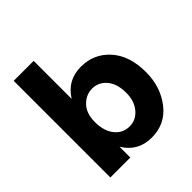

<svg xmlns="http://www.w3.org/2000/svg" viewBox="-191 -847 993 993"><g transform="rotate(-45 305.5 -350.5)"><path d="M206 0H60V-707H206V-429Q258 -513 357 -513Q452 -513 514 -444Q576 -375 576 -255Q576 -148 516.5 -71Q457 6 358 6Q257 6 206 -79ZM206 -259Q206 -194 237 -155Q268 -116 318 -116Q364 -116 396 -153.5Q428 -191 428 -252Q428 -318 396.5 -355Q365 -392 319 -392Q273 -392 239.5 -357Q206 -322 206 -259Z"/></g></svg>

Font: Hind Siliguri
Style: Bold
Weight: 700
Designer: Jyotish Sonowal
Foundry: Indian Type Foundry
Version: Version 1.001;PS 1.0;hotconv 1.0.86;makeotf.lib2.5.63406; tt